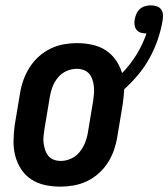

<svg xmlns="http://www.w3.org/2000/svg" viewBox="-20 -689 629 717"><path d="M206 8Q176 8 148 2Q120 -4 97 -19Q74 -34 59 -57Q44 -80 37 -107Q30 -134 30.5 -163.5Q31 -193 35 -222L55 -342Q59 -367 68 -391.5Q77 -416 91 -438Q105 -460 125 -478Q145 -496 169 -507.5Q193 -519 218 -523.5Q243 -528 267 -528Q296 -528 324 -522Q352 -516 374.5 -501.5Q397 -487 412.5 -464.5Q428 -442 436 -416Q467 -448 490 -485.5Q513 -523 527 -564H526Q515 -564 505.5 -567Q496 -570 490 -577.5Q484 -585 482.5 -595.5Q481 -606 483 -616Q485 -627 489.5 -637.5Q494 -648 502.5 -655.5Q511 -663 522 -666Q533 -669 543 -669Q555 -669 565.5 -665.5Q576 -662 582 -653.5Q588 -645 588.5 -633.5Q589 -622 587 -611Q581 -576 569 -541Q557 -506 539 -473Q521 -440 496.5 -410.5Q472 -381 444 -356Q443 -341 441.5 -326.5Q440 -312 438 -298L418 -178Q414 -153 405.5 -128.5Q397 -104 383 -82Q369 -60 349 -42Q329 -24 305 -12.5Q281 -1 255.5 3.5Q230 8 206 8ZM207 -88Q226 -88 245 -96.5Q264 -105 277 -121Q290 -137 297.5 -155.5Q305 -174 308 -193L328 -313Q330 -327 331 -340.5Q332 -354 330.5 -367Q329 -380 325 -392Q321 -404 313 -413.5Q305 -423 292.5 -427.5Q280 -432 266 -432Q247 -432 228 -423.5Q209 -415 196 -399Q183 -383 176 -364.5Q169 -346 166 -327L146 -207Q144 -193 142.5 -179.5Q141 -166 143 -153Q145 -140 149 -128Q153 -116 161 -106.5Q169 -97 181 -92.5Q193 -88 207 -88Z"/></svg>

Font: Iosevka Curly Slab
Style: Bold Italic
Weight: 700
Italic angle: -9°
Monospace: yes
Designer: Belleve Invis
Foundry: Belleve Invis
Version: Version 22.1.2; ttfautohint (v1.8.4)